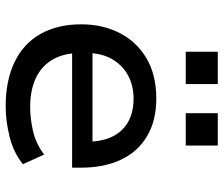

<svg xmlns="http://www.w3.org/2000/svg" viewBox="-74 -684 768 659"><g transform="rotate(90 309.5 -355.0)"><path d="M345 9Q257 9 193.5 -21.5Q130 -52 97 -110.5Q64 -169 64 -250Q64 -324 94 -382.5Q124 -441 181 -474.5Q238 -508 319 -508Q394 -508 447.5 -476.5Q501 -445 528.5 -387Q556 -329 556 -249V-219H142V-289H487L467 -268Q467 -347 428 -388.5Q389 -430 319 -430Q274 -430 238.5 -410.5Q203 -391 182.5 -354.5Q162 -318 162 -264V-252Q162 -192 184.5 -153Q207 -114 248.5 -94.5Q290 -75 348 -75Q388 -75 431 -85Q474 -95 511 -123L544 -50Q504 -18 450 -4.5Q396 9 345 9ZM369 -609V-719H480V-609ZM158 -609V-719H269V-609Z"/></g></svg>

Font: Nunito Sans 12pt ExtraLight 6pt Medium
Style: Regular
Weight: 500
Version: Version 3.101;gftools[0.9.27]